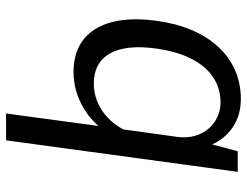

<svg xmlns="http://www.w3.org/2000/svg" viewBox="-108 -674 792 615"><g transform="rotate(-90 287.5 -366.0)"><path d="M278 10C414 10 507 -95 529 -261C550 -411 502 -526 365 -526C276 -526 214 -473 192 -446L232 -742H146L45 0H111L133 -82C146 -51 188 10 278 10ZM268 -55C201 -55 146 -112 157 -193L181 -367C214 -427 268 -461 328 -461C417 -461 458 -391 440 -261C420 -116 349 -55 268 -55Z"/></g></svg>

Font: United Sans
Style: Italic
Weight: 400
Italic angle: -8°
Designer: Pablo Impallari, Rodrigo Fuenzalida (Modified by Dan O. Williams)
Version: Version 1.000;PS 001.000;hotconv 1.0.88;makeotf.lib2.5.64775